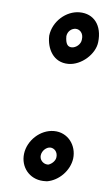

<svg xmlns="http://www.w3.org/2000/svg" viewBox="-43 -532 323 572"><g transform="rotate(5 118.0 -246.0)"><path d="M88 -423C87 -386 106 -345 152 -345C191 -345 231 -381 235 -417C241 -468 215 -501 172 -501C132 -501 93 -467 88 -424ZM44 -67C39 -27 66 7 107 9H119C155 3 186 -29 191 -65C196 -105 169 -142 127 -142C86 -142 49 -107 44 -67ZM139 -427C141 -442 153 -451 165 -451C176 -451 189 -441 186 -421C185 -406 170 -395 158 -395C146 -395 139 -403 139 -427ZM94 -67C96 -81 109 -92 120 -92C132 -92 143 -81 141 -65C140 -54 129 -44 119 -41H115C103 -42 92 -53 94 -67Z"/></g></svg>

Font: Hussar Pisanka
Style: OutKur
Weight: 400
Designer: Robert Jablonski
Foundry: Cannot Into Space Fonts
Version: Version 1.070